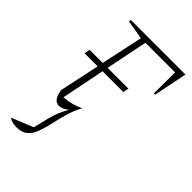

<svg xmlns="http://www.w3.org/2000/svg" viewBox="-207 -554 829 829"><g transform="rotate(45 207.5 -139.5)"><path d="M60 199Q31 199 14 186L113 146Q121 114 131 72.5Q141 31 167 -15Q144 4 124 4Q91 4 83 -51L122 -235H42L47 -261H127L168 -453L80 -468L82 -478H415L384 -324H376L377 -453H196L157 -261H284L279 -235H152L112 -36Q159 -39 203 -60Q184 -26 174 10.5Q164 47 156.5 80.5Q149 114 139 141Q129 168 110.5 183.5Q92 199 60 199Z"/></g></svg>

Font: Piazzolla Thin
Style: Italic
Weight: 100
Italic angle: -11.3°
Designer: Juan Pablo del Peral
Foundry: Huerta Tipografica
Version: Version 1.330